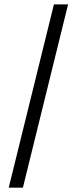

<svg xmlns="http://www.w3.org/2000/svg" viewBox="-20 -860 332 880"><path d="M292 -839.8 85 0H20L227.1 -839.8Z"/></svg>

Font: Sinkin Sans 300 Light Italic
Style: Regular
Weight: 300
Italic angle: -112°
Designer: Keith Bates
Foundry: K-Type
Version: Sinkin Sans (version 1.0)  by Keith Bates   •   © 2014   www